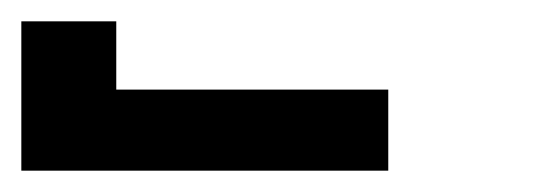

<svg xmlns="http://www.w3.org/2000/svg" viewBox="-492 -760 512 180"><path d="M-472 -600V-740H-383V-676H-128V-600Z"/></svg>

Font: Iosevka HT Extended
Style: Bold
Weight: 700
Width: 7
Monospace: yes
Designer: Belleve Invis
Foundry: Belleve Invis
Version: Version 32.3.0; ttfautohint (v1.8.4)